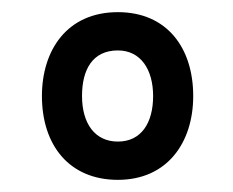

<svg xmlns="http://www.w3.org/2000/svg" viewBox="-20 -578 384 316"><path d="M174 -282C255 -282 298 -343 298 -420C298 -499 255 -558 174 -558C90 -558 49 -495 49 -420C49 -339 94 -282 174 -282ZM174 -345C136 -345 115 -375 115 -420C115 -463 132 -495 174 -495C212 -495 232 -463 232 -420C232 -375 212 -345 174 -345Z"/></svg>

Font: Noto Sans ExtraCondensed
Style: Italic
Weight: 400
Width: 2
Italic angle: -12°
Designer: Monotype Design Team
Foundry: Monotype Imaging Inc.
Version: Version 2.013